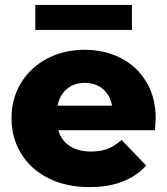

<svg xmlns="http://www.w3.org/2000/svg" viewBox="-20 -754 682 783"><path d="M612 -223H218Q230 -181 264.5 -158.5Q299 -136 351 -136Q390 -136 418.5 -147Q447 -158 476 -183L576 -79Q497 9 345 9Q250 9 178 -27Q106 -63 66.5 -127Q27 -191 27 -272Q27 -352 65.5 -415.5Q104 -479 172 -515Q240 -551 325 -551Q406 -551 472 -517.5Q538 -484 576.5 -420.5Q615 -357 615 -270Q615 -268 612 -223ZM215 -323H437Q429 -366 399.5 -391Q370 -416 326 -416Q282 -416 252.5 -391Q223 -366 215 -323ZM124 -734H518V-632H124Z"/></svg>

Font: Idrija
Style: Regular
Weight: 800
Designer: Julieta Ulanovsky
Foundry: Julieta Ulanovsky
Version: Version 7.200